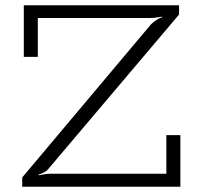

<svg xmlns="http://www.w3.org/2000/svg" viewBox="-20 -706 761 726"><path d="M64 0V-35L551 -614Q561 -624 573 -631.5Q585 -639 594 -641L593 -643Q585 -642 573 -640Q561 -638 549 -638H123V-491H70V-686H657V-651L166 -71Q158 -60 146 -54Q134 -48 126 -46V-43Q134 -45 147 -47Q160 -49 171 -49H609V-195H662V0Z"/></svg>

Font: BioRhyme Light
Style: Regular
Weight: 300
Designer: Aoife Mooney
Foundry: Aoife Mooney Type
Version: Version 1.600;gftools[0.9.33]